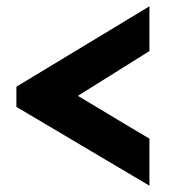

<svg xmlns="http://www.w3.org/2000/svg" viewBox="-20 -563 555 609"><path d="M32 -288 454 -543V-401L227 -259L454 -123V26L32 -224Z"/></svg>

Font: Rising Sun
Style: Bold
Weight: 700
Designer: Matt McInerney, Pablo Impallari, Rodrigo Fuenzalida (Raleway font), Stephen Hutchings (Greek), Cristiano Sobral (main ch
Foundry: The Rising Sun Project Authors
Version: Version 4.327; ttfautohint (v1.8.4.7-5d5b-dirty)